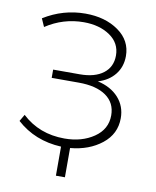

<svg xmlns="http://www.w3.org/2000/svg" viewBox="-93 -776 818 1008"><g transform="rotate(10 315.5 -272.5)"><path d="M558 -196Q558 -112 490.5 -58.5Q423 -5 323 4V160H275V5Q134 -2 37 -90L58 -126Q150 -40 285 -40Q377 -40 441.5 -84Q506 -128 506 -202Q506 -269 454 -305.5Q402 -342 308 -342H164V-386H306Q386 -386 431 -420.5Q476 -455 476 -516Q476 -582 420 -620.5Q364 -659 280 -659Q171 -659 78 -598L59 -641Q162 -705 281 -705Q386 -705 457 -655Q528 -605 528 -522Q528 -465 495.5 -424Q463 -383 406 -366Q477 -350 517.5 -305Q558 -260 558 -196Z"/></g></svg>

Font: mBank Light
Style: Regular
Weight: 300
Designer: Julieta Ulanovsky
Foundry: Julieta Ulanovsky
Version: Version 7.200;PS 007.200;hotconv 1.0.88;makeotf.lib2.5.64775